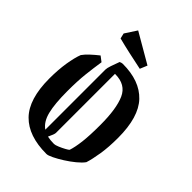

<svg xmlns="http://www.w3.org/2000/svg" viewBox="-233 -903 1019 1019"><g transform="rotate(45 276.5 -394.0)"><path d="M171 -541Q163 -489 157 -435Q151 -381 151 -304Q151 -210 164.5 -155.5Q178 -101 213 -77V-529Q213 -539 220.5 -561.5Q228 -584 238 -610Q249 -615 257 -615Q384 -615 450.5 -545Q517 -475 517 -319Q517 -250 508.5 -196.5Q500 -143 489 -109Q476 -91 451 -70.5Q426 -50 397.5 -32Q369 -14 344.5 -2Q320 10 308 10Q173 10 104.5 -60Q36 -130 36 -284Q36 -350 44.5 -403Q53 -456 66 -490Q78 -507 98.5 -526Q119 -545 142 -563ZM265 -105Q265 -94 249 -61Q271 -56 299 -56Q308 -56 326 -63.5Q344 -71 360.5 -80Q377 -89 380 -93Q390 -123 396 -172Q402 -221 402 -301Q402 -423 374 -485.5Q346 -548 267 -548H265ZM339 -660Q295 -669 243 -680.5Q191 -692 153 -702L146 -732L189 -798L356 -701Z"/></g></svg>

Font: Grenze Gotisch Medium
Style: Regular
Weight: 500
Designer: Renata Polastri
Foundry: Omnibus-Type
Version: Version 1.001